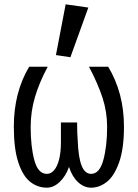

<svg xmlns="http://www.w3.org/2000/svg" viewBox="-20 -859 640 889"><path d="M44 -273Q44 -430.5 115 -550H201Q162 -477.5 142 -410Q122 -342.5 122 -271Q122 -180.5 139 -117.2Q156 -54 197 -54Q216 -54 230.8 -71.2Q245.5 -88.5 253.8 -121.2Q262 -154 262 -199V-292H337Q337 -243.5 340 -206Q343 -129.5 358 -91.8Q373 -54 402 -54Q441 -54 458.5 -118.2Q476 -182.5 476 -271Q476 -341 454.8 -406.2Q433.5 -471.5 392 -550H481Q554 -428.5 554 -273Q554 -170.5 531.5 -107.2Q509 -44 474.8 -17Q440.5 10 402 10Q369 10 341.5 -15.5Q314 -41 299.5 -86Q284 -42.5 256 -16.2Q228 10 197 10Q154.5 10 120.2 -16.8Q86 -43.5 65 -106.5Q44 -169.5 44 -273ZM389 -824 306 -594 239 -604 284 -839Z"/></svg>

Font: JuliaMono
Style: Regular
Weight: 400
Monospace: yes
Designer: cormullion
Foundry: corm
Version: Version 0.055; ttfautohint (v1.8.4)